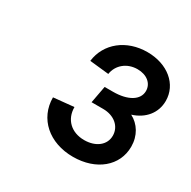

<svg xmlns="http://www.w3.org/2000/svg" viewBox="-98 -834 571 573"><g transform="rotate(30 188.0 -547.0)"><path d="M219 -356C299 -356 355 -403 355 -469C355 -507 336 -537 307 -552C349 -565 376 -597 376 -639C376 -696 326 -738 256 -738C184 -738 129 -694 121 -630L187 -623C192 -656 220 -679 256 -679C288 -679 310 -661 310 -635C310 -604 277 -584 226 -584H197L186 -525H226C264 -525 291 -502 291 -470C291 -438 263 -416 223 -416C179 -416 149 -444 149 -487L79 -480C79 -407 137 -356 219 -356Z"/></g></svg>

Font: Uncut Sans Medium Italic
Style: Regular
Weight: 500
Italic angle: -11°
Designer: Kasper Nordkvist
Foundry: UNCUT.wtf
Version: Version 1.304;Glyphs 3.2 (3246)